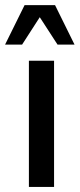

<svg xmlns="http://www.w3.org/2000/svg" viewBox="-47 -740 315 760"><path d="M67.4 0V-499.5H167V0ZM-26.9 -563.5 50.3 -719.7H170.9L248 -563.5H180.7L110.4 -671.9L40.5 -563.5Z"/></svg>

Font: Pontano Sans SemiBold
Style: Regular
Weight: 600
Designer: Vernon Adams
Foundry: Vernon Adams
Version: Version 2.001